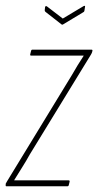

<svg xmlns="http://www.w3.org/2000/svg" viewBox="-26 -653 344 673"><path d="M-3 0Q-7 0 -6 -4V-9Q-4 -13 -1 -18L226 -390Q236 -408 246 -424Q256 -440 267 -457V-458Q246 -458 226 -458Q206 -458 185 -458H83Q79 -458 80 -463L83 -475Q84 -479 88 -479H294Q299 -479 298 -475L297 -471Q296 -467 293 -462L78 -111Q66 -89 52 -67Q38 -45 24 -22V-21Q44 -21 63.5 -21Q83 -21 101 -21H214Q219 -21 218 -16L215 -4Q214 0 210 0ZM266 -631Q269 -633 271 -632.5Q273 -632 272 -629L270 -616Q269 -612 268 -611.5Q267 -611 264 -609L196 -568Q192 -565 189 -568L134 -611Q130 -614 131 -619L132 -628Q133 -633 138 -631L194 -588Z"/></svg>

Font: Sofia Sans Extra Condensed Thin
Style: Italic
Weight: 250
Italic angle: -9°
Version: Version 4.100